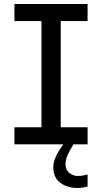

<svg xmlns="http://www.w3.org/2000/svg" viewBox="-20 -720 509 958"><path d="M365 218Q317 218 281.5 192.5Q246 167 246 113Q246 88 260 58.5Q274 29 297.5 -1.5Q321 -32 349 -59L376 -40Q346 -1 326.5 34.5Q307 70 307 98Q307 127 325.5 142.5Q344 158 369 158Q381 158 393 156Q405 154 417 150V211Q409 213 394.5 215.5Q380 218 365 218ZM52 0V-85H187V-615H52V-700H417V-615H283V-85H417V0Z"/></svg>

Font: MuseoModerno Thin
Style: Regular
Weight: 400
Version: Version 1.003